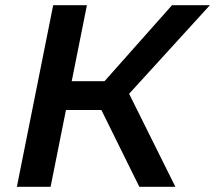

<svg xmlns="http://www.w3.org/2000/svg" viewBox="-20 -720 829 740"><path d="M45 0 185 -700H315L175 0ZM196 -296 217 -407H452L432 -296ZM517 0 348 -342 456 -402 656 0ZM458 -337 334 -352 643 -700H789Z"/></svg>

Font: MOST Montserrat SemiBold
Style: Italic
Weight: 600
Italic angle: -11.3°
Designer: Julieta Ulanovsky
Foundry: Julieta Ulanovsky
Version: Version 8.000;March 11, 2024;FontCreator 15.0.0.2926 64-bit